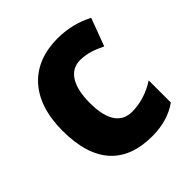

<svg xmlns="http://www.w3.org/2000/svg" viewBox="-159 -677 803 803"><g transform="rotate(-45 243.0 -275.0)"><path d="M290 10C354 10 404 -6 445 -35V-166C402 -138 353 -122 303 -122C241 -122 204 -169 204 -273C204 -376 241 -429 302 -429C340 -429 376 -417 414 -398L460 -521C415 -545 361 -560 299 -560C141 -560 41 -459 41 -272C41 -77 134 10 290 10Z"/></g></svg>

Font: Noto Sans Lao Looped SemiCondensed ExtraBold
Style: Regular
Weight: 800
Width: 4
Designer: Mark Frömberg, Ben Mitchell
Foundry: The Fontpad Ltd
Version: Version 1.002